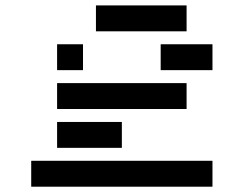

<svg xmlns="http://www.w3.org/2000/svg" viewBox="-20 -704 919 724"><path d="M683.6 -683.6V-585.9H341.8V-683.6ZM781.2 -97.7V0H97.7V-97.7ZM195.3 -146.5V-244.1H439.5V-146.5ZM195.3 -293V-390.6H683.6V-293ZM585.9 -439.5V-537.1H781.2V-439.5ZM293 -439.5H195.3V-537.1H293Z"/></svg>

Font: Trigram
Style: Regular
Weight: 400
Designer: GGBotNet
Foundry: GGBotNet
Version: 1.05